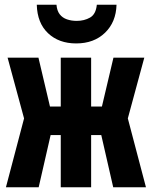

<svg xmlns="http://www.w3.org/2000/svg" viewBox="-20 -789 640 809"><path d="M5 0 89 -319 92 -251 12 -546H142L205 -279V-271L143 0ZM457 0 395 -271V-279L458 -546H588L508 -251L511 -319L595 0ZM236 0V-546H364V0ZM143 -220V-340H435V-220ZM301 -606Q228 -606 182.5 -649Q137 -692 135 -769H218Q220 -744 231.5 -729Q243 -714 262 -707.5Q281 -701 303 -701Q335 -701 359.5 -715Q384 -729 388 -769H471Q469 -696 422.5 -651Q376 -606 301 -606Z"/></svg>

Font: Noto Sans Mono
Style: Bold
Weight: 700
Designer: Monotype Design Team
Foundry: Monotype Imaging Inc.
Version: Version 2.014